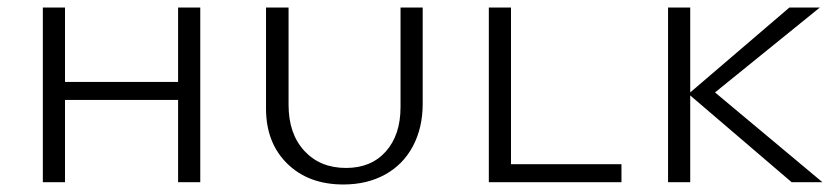

<svg xmlns="http://www.w3.org/2000/svg" viewBox="-20 -485 2221 511"><path d="M513 -465V0H454V-219H153V0H94V-465H153V-267H454V-465Z M688 -196V-465H748V-206Q748 -129 790 -83.5Q832 -38 901 -38Q968 -38 1007 -82Q1046 -126 1046 -200V-465H1105V-209Q1105 -145 1079 -96Q1053 -47 1005 -20.5Q957 6 894 6Q801 6 744.5 -49.5Q688 -105 688 -196Z M1634 -48V0H1281V-465H1340V-48Z M2087 0 1817 -231V0H1758V-465H1817V-239L2081 -465H2162L1883 -239L2169 0Z"/></svg>

Font: Ysabeau SC Semilight
Style: Regular
Weight: 300
Designer: Christian Thalmann (Catharsis Fonts)
Version: Version 0.003